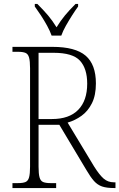

<svg xmlns="http://www.w3.org/2000/svg" viewBox="-20 -951 604 971"><path d="M43 0V-25H72Q96 -25 109 -30.5Q122 -36 127 -54Q132 -72 132 -108V-606Q132 -642 127 -660Q122 -678 109 -683.5Q96 -689 72 -689H43V-714H245Q361 -714 413 -669.5Q465 -625 465 -529Q465 -469 445 -429Q425 -389 392.5 -365.5Q360 -342 322 -331L456 -109Q483 -66 504.5 -47.5Q526 -29 556 -29H564V0H558Q519 0 496 -8Q473 -16 455.5 -35.5Q438 -55 417 -91L280 -320H175V-108Q175 -72 180 -54Q185 -36 198 -30.5Q211 -25 235 -25H264V0ZM243 -349Q330 -349 375.5 -395.5Q421 -442 421 -528Q421 -604 384.5 -644Q348 -684 251 -684H175V-349ZM241 -771Q233 -794 218.5 -820.5Q204 -847 187 -873Q170 -899 156 -918V-931H169Q201 -899 223 -873Q245 -847 266 -813Q287 -847 308.5 -873Q330 -899 362 -931H375V-918Q361 -899 344.5 -873Q328 -847 313 -820.5Q298 -794 290 -771Z"/></svg>

Font: Noto Serif Armenian SemiCondensed ExtraLight
Style: Regular
Weight: 200
Width: 4
Designer: Monotype Design Team
Foundry: Monotype Imaging Inc.
Version: Version 2.008; ttfautohint (v1.8.4.7-5d5b)